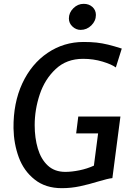

<svg xmlns="http://www.w3.org/2000/svg" viewBox="-20 -974 701 1002"><path d="M302.5 8Q217.5 8 161 -37Q104.5 -81.5 78.2 -152.5Q52 -223.5 50.5 -304.5Q49 -436.5 96.5 -539Q144.5 -641.5 228.8 -698.2Q313 -755 416 -755Q454 -755 483.8 -751.8Q513.5 -748.5 544.2 -741Q575 -733.5 615.5 -720.5L584.5 -622Q563 -638 515.2 -652.5Q467.5 -667 413.5 -667Q327.5 -667 271 -614Q214 -561 187.5 -481.5Q161 -402 161 -321Q161 -254 177.5 -198.5Q194 -143 229.5 -110Q265 -77 321 -77Q354 -77 394.5 -85.2Q435 -93.5 470 -109.5L492 -278H377.5L388.5 -366H608.5L566.5 -44.5Q552.5 -43 536.8 -39Q521 -35 493 -27Q444.5 -12 397.8 -2Q351 8 302.5 8ZM400.5 -818Q377 -818 358.2 -835.5Q339.5 -853 339.5 -877.5Q339.5 -908 362.8 -931Q386 -954 416.5 -954Q444.5 -954 462.5 -937.5Q480.5 -921 480.5 -896Q480.5 -865 456.8 -841.5Q433 -818 400.5 -818Z"/></svg>

Font: Merriweather Sans Italic
Style: Regular
Weight: 400
Italic angle: -7.5°
Designer: Eben Sorkin
Foundry: Eben Sorkin
Version: Version 1.008; ttfautohint (v1.7.19-72a1) -l 8 -r 50 -G 200 